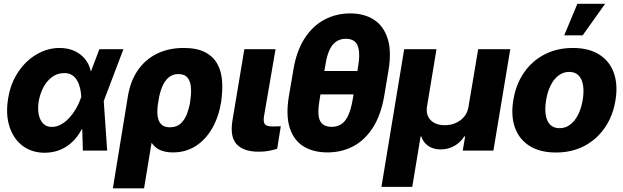

<svg xmlns="http://www.w3.org/2000/svg" viewBox="-20 -811 3355 1034"><path d="M220.7 11.7Q149.9 11.2 100.8 -26.4Q51.8 -64 30.8 -130.1Q9.8 -196.3 23.9 -281.2Q37.1 -362.8 78.4 -423.8Q119.6 -484.9 178 -518.8Q236.3 -552.7 300.8 -552.7Q345.2 -552.7 379.9 -537.1Q414.6 -521.5 437.7 -493.4Q460.9 -465.3 468.8 -427.7L519.5 -431.6L538.6 -269L557.1 0H426.3L418 -284.2Q417 -309.6 411.9 -333.3Q406.7 -356.9 396.2 -376Q385.7 -395 368.7 -406.2Q351.6 -417.5 326.2 -417.5Q290.5 -417.5 262.2 -397.5Q233.9 -377.4 215.1 -343.3Q196.3 -309.1 188.5 -265.6Q182.1 -225.1 188.7 -193.8Q195.3 -162.6 213.1 -145Q231 -127.4 258.3 -127.4Q284.7 -127.4 308.8 -140.9Q333 -154.3 353.3 -176.5Q373.5 -198.7 388.9 -225.1Q404.3 -251.5 413.1 -276.9L515.1 -545.9H644.5L540.5 -271.5L469.2 -119.6L419.9 -114.3Q400.9 -78.1 372.3 -49.6Q343.8 -21 305.7 -4.9Q267.6 11.2 220.7 11.7Z M587.9 203.1 668.5 -291Q682.1 -375 722.7 -433.3Q763.2 -491.7 826.2 -522.2Q889.2 -552.7 968.8 -552.7Q1040 -552.7 1084 -530Q1127.9 -507.3 1149.9 -467.8Q1171.9 -428.2 1175.8 -377.4Q1179.7 -326.7 1171.9 -271L1170.9 -261.2Q1157.2 -179.2 1121.6 -118.2Q1085.9 -57.1 1032.7 -23.7Q979.5 9.8 912.1 9.8Q845.2 9.8 811.8 -23.7Q778.3 -57.1 767.3 -116.7Q756.3 -176.3 758.8 -253.9L832.5 -263.7Q828.1 -239.3 827.4 -214.8Q826.7 -190.4 832.3 -170.2Q837.9 -149.9 852.8 -137.7Q867.7 -125.5 895 -125.5Q931.6 -125.5 953.6 -146.2Q975.6 -167 987.3 -198.5Q999 -230 1003.9 -261.2L1004.9 -271Q1010.7 -308.1 1008.3 -340.3Q1005.9 -372.6 990.2 -392.3Q974.6 -412.1 940.4 -412.1Q909.7 -412.1 888.2 -393.8Q866.7 -375.5 853.5 -343.8Q840.3 -312 834 -272L755.9 203.1Z M1295.9 -545.9H1463.9L1401.4 -182.6Q1397 -152.3 1407.5 -141.1Q1418 -129.9 1448.2 -129.9Q1462.9 -129.9 1472.7 -130.4Q1482.4 -130.9 1492.2 -131.3L1472.7 -9.8Q1449.7 -2.4 1424.1 2Q1398.4 6.3 1373 5.9Q1294.4 6.3 1256.1 -32.5Q1217.8 -71.3 1231.4 -159.2Z M2004.4 -428.7 1982.9 -302.7H1616.2L1637.2 -428.7ZM2072.3 -432.6 2049.3 -294.9Q2031.7 -191.4 1988 -123.5Q1944.3 -55.7 1881.8 -22.9Q1819.3 9.8 1743.7 9.8Q1667 9.8 1614.3 -22.9Q1561.5 -55.7 1540 -123.5Q1518.6 -191.4 1536.1 -294.9L1559.6 -432.6Q1576.2 -535.6 1619.9 -603.5Q1663.6 -671.4 1727.1 -705.1Q1790.5 -738.8 1866.2 -738.8Q1940.9 -738.8 1993.2 -705.3Q2045.4 -671.9 2067.4 -604Q2089.4 -536.1 2072.3 -432.6ZM1879.4 -274.9 1909.2 -456.1Q1918 -511.7 1912.1 -543.7Q1906.2 -575.7 1888.7 -588.9Q1871.1 -602.1 1843.3 -602.1Q1797.4 -602.1 1770.3 -567.9Q1743.2 -533.7 1731.4 -456.1L1701.2 -274.9Q1687 -193.8 1703.4 -160.9Q1719.7 -127.9 1766.6 -127.9Q1793.5 -127.9 1815.2 -140.4Q1836.9 -152.8 1853 -184.6Q1869.1 -216.3 1879.4 -274.9Z M2034.2 195.3 2156.7 -545.9H2330.6L2279.3 -235.4Q2274.9 -206.1 2285.4 -183.8Q2295.9 -161.6 2319.1 -149.2Q2342.3 -136.7 2375 -136.7Q2408.2 -136.7 2435.5 -149.2Q2462.9 -161.6 2480.7 -183.8Q2498.5 -206.1 2502.9 -235.4L2555.2 -545.9H2728L2637.2 0H2472.2L2484.9 -76.2H2480Q2460 -43.9 2426.5 -25.1Q2393.1 -6.3 2352.5 -6.3Q2314 -6.3 2286.4 -25.1Q2258.8 -43.9 2249 -76.2H2245.1L2200.2 195.3Z M2974.1 10.3Q2887.7 10.3 2831.5 -25.4Q2775.4 -61 2752.9 -124.5Q2730.5 -188 2744.6 -272.5Q2758.3 -356.4 2801.5 -419.4Q2844.7 -482.4 2912.1 -517.6Q2979.5 -552.7 3065.4 -552.7Q3150.9 -552.7 3207 -517.3Q3263.2 -481.9 3285.9 -418.2Q3308.6 -354.5 3294.4 -270Q3280.8 -186.5 3237.3 -123.3Q3193.8 -60.1 3126.7 -24.9Q3059.6 10.3 2974.1 10.3ZM2993.7 -120.6Q3025.4 -120.6 3050.8 -139.9Q3076.2 -159.2 3093.5 -193.6Q3110.8 -228 3118.2 -272.9Q3125.5 -318.4 3119.9 -352.3Q3114.3 -386.2 3095.7 -405Q3077.1 -423.8 3045.4 -423.8Q3013.7 -423.8 2988 -404.5Q2962.4 -385.3 2945.3 -350.8Q2928.2 -316.4 2920.9 -271Q2913.6 -226.1 2918.9 -192.1Q2924.3 -158.2 2943.1 -139.4Q2961.9 -120.6 2993.7 -120.6ZM3018.6 -620.6 3089.4 -790.5H3238.8L3117.7 -620.6Z"/></svg>

Font: Inter Tight ExtraBold
Style: Italic
Weight: 800
Italic angle: -9.39999°
Designer: Rasmus Andersson
Foundry: rsms
Version: Version 3.004